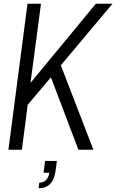

<svg xmlns="http://www.w3.org/2000/svg" viewBox="-20 -800 621 1026"><path d="M186 206 190 176Q234 176 244 123H213L221 60H284L277 112Q265 206 186 206ZM479 0H399L252 -387L128 -240L97 0H25L127 -780H199L143 -357L492 -780H581L305 -451Z"/></svg>

Font: Tanohe Sans
Style: Italic
Weight: 400
Designer: Village Type and Design LLC & Cristiano Sobral
Foundry: Cooper Hewitt Smithsonian Design Museum
Version: Version 1.00;September 29, 2021;FontCreator 13.0.0.2655 64-b